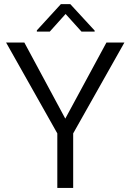

<svg xmlns="http://www.w3.org/2000/svg" viewBox="-20 -919 640 939"><path d="M99.1 -710.9 299.3 -338.9 500.5 -710.9H588.4L337.9 -266.6V0H260.3V-266.6L9.8 -710.9ZM323.7 -898.9 442.9 -769.5V-764.6H378.4L300.8 -850.6L223.6 -764.6H160.2V-770.5L277.8 -898.9Z"/></svg>

Font: Vazirmatn UI FD Light
Style: Regular
Weight: 300
Designer: Saber Rastikerdar
Foundry: Saber Rastikerdar
Version: Version 33.003